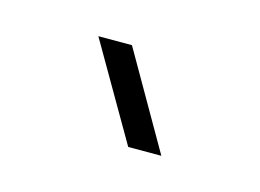

<svg xmlns="http://www.w3.org/2000/svg" viewBox="-35 -797 280 207"><g transform="rotate(15 105.0 -693.5)"><path d="M117.5 -640 55.5 -747H93L154.5 -640Z"/></g></svg>

Font: Big Shoulders Stencil Display Light
Style: Regular
Weight: 300
Designer: Patric King
Foundry: XO Type Co
Version: Version 1.000